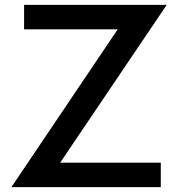

<svg xmlns="http://www.w3.org/2000/svg" viewBox="-20 -770 732 790"><path d="M26.9 0 464.4 -649.4H79.1V-750H666L227.5 -100.6H641.6V0Z"/></svg>

Font: Spartan MB SemBd
Style: Regular
Weight: 600
Designer: Matt Bailey, Mirko Velimirovic
Foundry: Matt Bailey
Version: Version 1.005